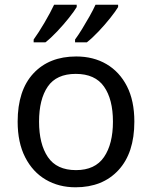

<svg xmlns="http://www.w3.org/2000/svg" viewBox="-20 -786 645 816"><path d="M551 -269Q551 -136 483.5 -63Q416 10 301 10Q230 10 174.5 -22.5Q119 -55 87 -117.5Q55 -180 55 -269Q55 -402 122 -474Q189 -546 304 -546Q377 -546 432.5 -513.5Q488 -481 519.5 -419.5Q551 -358 551 -269ZM146 -269Q146 -174 183.5 -118.5Q221 -63 303 -63Q384 -63 422 -118.5Q460 -174 460 -269Q460 -364 422 -418Q384 -472 302 -472Q220 -472 183 -418Q146 -364 146 -269ZM482 -756Q472 -739 449 -710Q426 -681 399 -652.5Q372 -624 349 -606H299V-618Q313 -637 329 -663Q345 -689 360.5 -716.5Q376 -744 386 -766H482ZM306 -756Q296 -739 273 -710Q250 -681 223 -652.5Q196 -624 173 -606H123V-618Q144 -647 169 -689.5Q194 -732 210 -766H306Z"/></svg>

Font: Noto Sans Lydian
Style: Regular
Weight: 400
Designer: Monotype Design Team
Foundry: Monotype Imaging Inc.
Version: Version 2.002; ttfautohint (v1.8.4.7-5d5b)